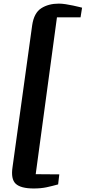

<svg xmlns="http://www.w3.org/2000/svg" viewBox="-20 -879 474 1062"><path d="M166.5 163.5Q95 163.5 67 137.5Q39 111.5 49.5 44L158 -739.5Q168 -807.5 208 -833.2Q248 -859 305.5 -859Q322 -859 343.2 -855.8Q364.5 -852.5 384.5 -848.2Q404.5 -844 418.2 -840.5Q432 -837 434 -836.5L425.5 -783H295L177.5 84.5L308 85.5L301.5 141Q269 150 237.8 156.8Q206.5 163.5 166.5 163.5Z"/></svg>

Font: Merriweather 36pt Black
Style: Italic
Weight: 900
Italic angle: -7.8°
Version: Version 2.101